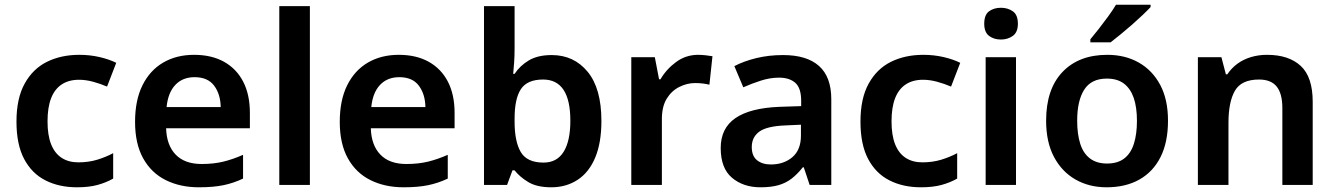

<svg xmlns="http://www.w3.org/2000/svg" viewBox="-20 -786 5673 816"><path d="M307 10Q231 10 173 -19.5Q115 -49 82.5 -110.5Q50 -172 50 -269Q50 -368 85 -431Q120 -494 180 -523.5Q240 -553 317 -553Q362 -553 403 -543.5Q444 -534 474 -519L435 -418Q407 -430 376 -438.5Q345 -447 316 -447Q272 -447 242 -427Q212 -407 197 -368Q182 -329 182 -270Q182 -212 197 -173.5Q212 -135 241.5 -115.5Q271 -96 313 -96Q356 -96 392.5 -107Q429 -118 461 -135V-27Q431 -10 394.5 0Q358 10 307 10Z M805 -553Q879 -553 932 -523.5Q985 -494 1013.5 -439Q1042 -384 1042 -306V-241H686Q688 -169 726.5 -129Q765 -89 837 -89Q888 -89 929 -99Q970 -109 1013 -128V-27Q973 -8 930 1Q887 10 825 10Q746 10 684.5 -20.5Q623 -51 588.5 -113Q554 -175 554 -268Q554 -360 585.5 -423.5Q617 -487 673.5 -520Q730 -553 805 -553ZM807 -458Q756 -458 725 -425Q694 -392 688 -331H918Q917 -386 890 -422Q863 -458 807 -458Z M1297 0H1167V-760H1297Z M1675 -553Q1749 -553 1802 -523.5Q1855 -494 1883.5 -439Q1912 -384 1912 -306V-241H1556Q1558 -169 1596.5 -129Q1635 -89 1707 -89Q1758 -89 1799 -99Q1840 -109 1883 -128V-27Q1843 -8 1800 1Q1757 10 1695 10Q1616 10 1554.5 -20.5Q1493 -51 1458.5 -113Q1424 -175 1424 -268Q1424 -360 1455.5 -423.5Q1487 -487 1543.5 -520Q1600 -553 1675 -553ZM1677 -458Q1626 -458 1595 -425Q1564 -392 1558 -331H1788Q1787 -386 1760 -422Q1733 -458 1677 -458Z M2167 -580Q2167 -548 2165 -519.5Q2163 -491 2161 -472H2167Q2189 -506 2227 -529Q2265 -552 2325 -552Q2419 -552 2477.5 -481Q2536 -410 2536 -272Q2536 -179 2509.5 -116Q2483 -53 2434.5 -21.5Q2386 10 2323 10Q2262 10 2225.5 -12Q2189 -34 2167 -62H2158L2135 0H2037V-760H2167ZM2288 -448Q2221 -448 2194 -407.5Q2167 -367 2167 -282V-269Q2167 -184 2193.5 -139.5Q2220 -95 2290 -95Q2347 -95 2375.5 -141Q2404 -187 2404 -273Q2404 -448 2288 -448Z M2947 -553Q2962 -553 2979.5 -551Q2997 -549 3008 -547L2995 -426Q2983 -429 2968 -431Q2953 -433 2934 -433Q2900 -433 2867 -416.5Q2834 -400 2813.5 -366.5Q2793 -333 2793 -280V0H2663V-543H2763L2781 -449H2787Q2812 -492 2853.5 -522.5Q2895 -553 2947 -553Z M3308 -552Q3409 -552 3461 -505.5Q3513 -459 3513 -364V0H3421L3396 -75H3392Q3369 -46 3344.5 -27Q3320 -8 3288.5 1Q3257 10 3212 10Q3139 10 3091 -30.5Q3043 -71 3043 -157Q3043 -241 3105.5 -284Q3168 -327 3293 -332L3385 -335V-357Q3385 -412 3360 -434Q3335 -456 3291 -456Q3253 -456 3214 -443.5Q3175 -431 3139 -415L3101 -505Q3141 -526 3194 -539Q3247 -552 3308 -552ZM3319 -253Q3239 -250 3207 -226.5Q3175 -203 3175 -161Q3175 -123 3197.5 -105Q3220 -87 3256 -87Q3311 -87 3347.5 -118Q3384 -149 3384 -210V-256Z M3894 10Q3818 10 3760 -19.5Q3702 -49 3669.5 -110.5Q3637 -172 3637 -269Q3637 -368 3672 -431Q3707 -494 3767 -523.5Q3827 -553 3904 -553Q3949 -553 3990 -543.5Q4031 -534 4061 -519L4022 -418Q3994 -430 3963 -438.5Q3932 -447 3903 -447Q3859 -447 3829 -427Q3799 -407 3784 -368Q3769 -329 3769 -270Q3769 -212 3784 -173.5Q3799 -135 3828.5 -115.5Q3858 -96 3900 -96Q3943 -96 3979.5 -107Q4016 -118 4048 -135V-27Q4018 -10 3981.5 0Q3945 10 3894 10Z M4298 -543V0H4169V-543ZM4234 -753Q4263 -753 4284.5 -738Q4306 -723 4306 -685Q4306 -649 4284.5 -633.5Q4263 -618 4234 -618Q4204 -618 4183.5 -633.5Q4163 -649 4163 -685Q4163 -723 4183.5 -738Q4204 -753 4234 -753Z M4944 -273Q4944 -182 4912.5 -119Q4881 -56 4822.5 -23Q4764 10 4683 10Q4609 10 4551 -23Q4493 -56 4459.5 -119Q4426 -182 4426 -273Q4426 -407 4495.5 -480Q4565 -553 4686 -553Q4762 -553 4820 -520Q4878 -487 4911 -425Q4944 -363 4944 -273ZM4558 -273Q4558 -216 4571 -175Q4584 -134 4612.5 -112.5Q4641 -91 4685 -91Q4730 -91 4758 -112.5Q4786 -134 4799 -175Q4812 -216 4812 -272Q4812 -330 4798.5 -369.5Q4785 -409 4757 -430.5Q4729 -452 4684 -452Q4618 -452 4588 -405Q4558 -358 4558 -273ZM4870 -756Q4857 -742 4836 -722Q4815 -702 4790.5 -680.5Q4766 -659 4742 -639.5Q4718 -620 4700 -606H4614V-619Q4630 -638 4650 -663.5Q4670 -689 4690 -716.5Q4710 -744 4723 -766H4870Z M5365 -553Q5457 -553 5508 -506Q5559 -459 5559 -353V0H5430V-327Q5430 -388 5406 -418Q5382 -448 5331 -448Q5256 -448 5228.5 -400.5Q5201 -353 5201 -264V0H5071V-543H5171L5190 -470H5196Q5214 -497 5239.5 -515.5Q5265 -534 5297 -543.5Q5329 -553 5365 -553Z"/></svg>

Font: Noto Sans Syriac Eastern SemiBold
Style: Regular
Weight: 600
Designer: Patrick Giasson and the Monotype Design Team
Foundry: Monotype Imaging Inc.
Version: Version 3.001